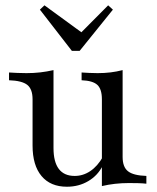

<svg xmlns="http://www.w3.org/2000/svg" viewBox="-20 -686 588 717"><path d="M229.8 11.3Q168.5 11.3 135.1 -28.6Q101.6 -68.5 101.6 -142.7V-315.3Q101.6 -353.2 81.9 -369Q62.1 -384.7 13.7 -386.3V-415.3Q26.6 -414.5 44 -413.7Q61.3 -412.9 79 -412.9Q105.6 -412.9 130.2 -415.7Q154.8 -418.5 179.8 -424.2V-133.1Q179.8 -81.5 199.6 -55.2Q219.4 -29 258.9 -29Q290.3 -29 317.3 -47.2Q344.4 -65.3 364.5 -100.8L363.7 -67.7Q345.2 -30.6 309.7 -9.7Q274.2 11.3 229.8 11.3ZM360.5 8.9V-315.3Q360.5 -353.2 343.5 -369Q326.6 -384.7 284.7 -386.3V-415.3Q297.6 -414.5 313.3 -413.7Q329 -412.9 344.4 -412.9Q370.2 -412.9 393.1 -415.7Q416.1 -418.5 437.9 -424.2V-100Q437.9 -62.1 458.1 -46.4Q478.2 -30.6 526.6 -29V0Q512.9 -1.6 495.6 -2Q478.2 -2.4 461.3 -2.4Q434.7 -2.4 409.7 0.4Q384.7 3.2 360.5 8.9ZM383.9 -666.1 401.6 -650 277.4 -496H248.4L129 -650L146 -666.1L300.8 -553.2L264.5 -546Z"/></svg>

Font: Playfair
Style: Regular
Weight: 400
Designer: Claus Eggers Sørensen
Foundry: Claus Eggers Sørensen
Version: Version 2.001;gftools[0.9.30]